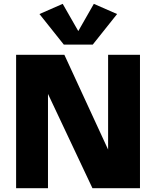

<svg xmlns="http://www.w3.org/2000/svg" viewBox="-20 -992 823 1012"><path d="M64.9 0V-703.1H319.3L549.8 -203.6V-703.1H717.8V0H467.3L232.9 -497.1V0ZM310.5 -971.7 392.6 -828.1 474.6 -971.7 597.2 -918 468.8 -756.8H316.4L188 -918Z"/></svg>

Font: Schibsted Grotesk ExtraBold
Style: Regular
Weight: 800
Designer: Bakken & Baeck AS, Henrik Kongsvoll
Foundry: Schibsted ASA
Version: Version 1.100; ttfautohint (v1.8.4.7-5d5b);gftools[0.9.25]